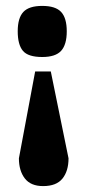

<svg xmlns="http://www.w3.org/2000/svg" viewBox="-20 -476 352 650"><path d="M99 -234H152L212 60Q212 103 191.5 128.5Q171 154 126 154Q84 154 64 128Q44 102 44 60ZM206 -370Q206 -325 187 -304Q168 -283 123 -283Q75 -283 57.5 -304Q40 -325 40 -370Q40 -415 59 -435.5Q78 -456 123 -456Q168 -456 187 -435.5Q206 -415 206 -370Z"/></svg>

Font: Bigshot One
Style: Regular
Weight: 400
Designer: Gesine Todt
Foundry: Gesine Todt
Version: Version 1.000